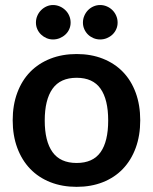

<svg xmlns="http://www.w3.org/2000/svg" viewBox="-20 -736 608 764"><path d="M285 -521Q342.5 -521 389.2 -502.5Q436 -484 469 -450Q502 -416 520 -367Q538 -318 538 -257.5Q538 -196.5 520 -147.5Q502 -98.5 469 -64Q436 -29.5 389.2 -11Q342.5 7.5 285 7.5Q227.5 7.5 180.5 -11Q133.5 -29.5 100.2 -64Q67 -98.5 48.8 -147.5Q30.5 -196.5 30.5 -257.5Q30.5 -318 48.8 -367Q67 -416 100.2 -450Q133.5 -484 180.5 -502.5Q227.5 -521 285 -521ZM285 -87.5Q349.5 -87.5 380 -130.2Q410.5 -173 410.5 -256.5Q410.5 -340 380 -383.2Q349.5 -426.5 285 -426.5Q220 -426.5 189 -382.8Q158 -339 158 -256.5Q158 -174 189 -130.8Q220 -87.5 285 -87.5ZM261 -646Q261 -632 255.5 -619.8Q250 -607.5 240.2 -598.5Q230.5 -589.5 217.8 -584.2Q205 -579 191 -579Q177.5 -579 165.2 -584.2Q153 -589.5 143.5 -598.5Q134 -607.5 128.5 -619.8Q123 -632 123 -646Q123 -660.5 128.5 -673.2Q134 -686 143.5 -695.5Q153 -705 165.2 -710.5Q177.5 -716 191 -716Q205 -716 217.8 -710.5Q230.5 -705 240.2 -695.5Q250 -686 255.5 -673.2Q261 -660.5 261 -646ZM448 -646Q448 -632 442.5 -619.8Q437 -607.5 427.5 -598.5Q418 -589.5 405.2 -584.2Q392.5 -579 378.5 -579Q364.5 -579 352 -584.2Q339.5 -589.5 330.2 -598.5Q321 -607.5 315.5 -619.8Q310 -632 310 -646Q310 -660.5 315.5 -673.2Q321 -686 330.2 -695.5Q339.5 -705 352 -710.5Q364.5 -716 378.5 -716Q392.5 -716 405.2 -710.5Q418 -705 427.5 -695.5Q437 -686 442.5 -673.2Q448 -660.5 448 -646Z"/></svg>

Font: Lato TR
Style: Bold
Weight: 700
Designer: Lukasz Dziedzic
Foundry: tyPoland Lukasz Dziedzic
Version: Version 1.104 2013